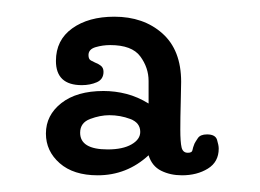

<svg xmlns="http://www.w3.org/2000/svg" viewBox="-20 -858 311 230"><path d="M158 -761Q158 -777 148 -790.5Q138 -804 112 -804Q103 -804 94.5 -801.5Q86 -799 86 -792Q86 -787 89 -785.5Q92 -784 94 -783Q97 -782 100.5 -779.5Q104 -777 104 -772Q104 -763 96 -759.5Q88 -756 78 -756Q47 -756 47 -785Q47 -810 66.5 -824Q86 -838 117 -838Q152 -838 174.5 -818Q197 -798 197 -760Q197 -753 196.5 -735Q196 -717 196 -703Q196 -688 197.5 -681.5Q199 -675 205 -675Q210 -675 210.5 -678Q211 -681 213 -686Q214 -688 217 -692.5Q220 -697 228 -697Q238 -697 240 -690.5Q242 -684 242 -680Q242 -664 229 -656Q216 -648 198 -648Q184 -648 173 -653.5Q162 -659 158 -672Q132 -648 97 -648Q68 -648 51.5 -662.5Q35 -677 35 -698Q35 -720 53.5 -734.5Q72 -749 104 -749Q118 -749 131.5 -745.5Q145 -742 158 -734ZM76 -699Q76 -679 109 -679Q127 -679 137.5 -685Q148 -691 148 -700Q148 -711 136 -715.5Q124 -720 111 -720Q100 -720 88 -715.5Q76 -711 76 -699Z"/></svg>

Font: Life Savers
Style: Bold
Weight: 700
Designer: Pablo Impallari, Rodrigo Fuenzalida, Brenda Gallo
Foundry: Pablo Impallari, Rodrigo Fuenzalida, Brenda Gallo
Version: Version 3.001; ttfautohint (v0.95) -l 8 -r 50 -G 200 -x 14 -